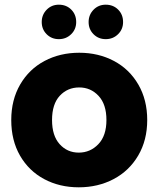

<svg xmlns="http://www.w3.org/2000/svg" viewBox="-20 -791 677 819"><path d="M28 -279Q28 -365 66 -430.5Q104 -496 170 -531Q236 -566 318 -566Q400 -566 466 -531Q532 -496 570 -430.5Q608 -365 608 -279Q608 -193 569.5 -127.5Q531 -62 464.5 -27Q398 8 316 8Q234 8 168.5 -27Q103 -62 65.5 -127Q28 -192 28 -279ZM434 -279Q434 -346 400.5 -382Q367 -418 318 -418Q268 -418 235 -382.5Q202 -347 202 -279Q202 -212 234.5 -176Q267 -140 316 -140Q365 -140 399.5 -176Q434 -212 434 -279ZM158 -697Q158 -728 179 -749.5Q200 -771 231 -771Q263 -771 284 -750Q305 -729 305 -697Q305 -666 283.5 -645Q262 -624 231 -624Q200 -624 179 -645Q158 -666 158 -697ZM358 -697Q358 -728 379 -749.5Q400 -771 431 -771Q463 -771 484 -750Q505 -729 505 -697Q505 -666 483.5 -645Q462 -624 431 -624Q400 -624 379 -645Q358 -666 358 -697Z"/></svg>

Font: IBM-Poppins
Style: Poppins-Bold
Weight: 700
Designer: Mike Abbink, Paul van der Laan, Pieter van Rosmalen, Ben Mitchell, Mark Frömberg
Foundry: Bold Monday
Version: Version 1.1